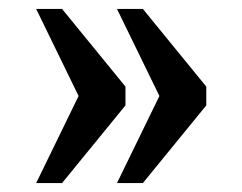

<svg xmlns="http://www.w3.org/2000/svg" viewBox="-20 -485 543 430"><path d="M242 -75 337 -270 242 -465H300L442 -291V-249L300 -75ZM61 -75 156 -270 61 -465H119L261 -291V-249L119 -75Z"/></svg>

Font: Noto Serif Hebrew SemiCondensed SemiBold
Style: Regular
Weight: 600
Width: 4
Designer: Monotype Design Team
Foundry: Monotype Imaging Inc.
Version: Version 2.004; ttfautohint (v1.8.4.7-5d5b)